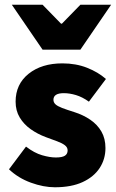

<svg xmlns="http://www.w3.org/2000/svg" viewBox="-20 -780 492 812"><path d="M212 12Q164 12 110.5 -7.5Q57 -27 18 -64L90 -160Q125 -133 158 -123.5Q191 -114 216 -114Q243 -114 254.5 -121.5Q266 -129 266 -144Q266 -157 254 -166Q242 -175 221.5 -182.5Q201 -190 174 -200Q139 -213 110 -233.5Q81 -254 63.5 -283Q46 -312 46 -350Q46 -424 101 -468Q156 -512 244 -512Q301 -512 348 -493.5Q395 -475 428 -446L356 -350Q328 -370 301 -378Q274 -386 250 -386Q228 -386 217 -379Q206 -372 206 -358Q206 -347 214.5 -339Q223 -331 242.5 -323.5Q262 -316 294 -306Q332 -294 362 -273.5Q392 -253 409 -223.5Q426 -194 426 -154Q426 -107 401.5 -69.5Q377 -32 329.5 -10Q282 12 212 12ZM160 -570 30 -760H160L238 -680H242L320 -760H450L320 -570Z"/></svg>

Font: Source Sans 3 ExtraLight Black
Style: Regular
Weight: 900
Version: Version 3.052;hotconv 1.1.0;makeotfexe 2.6.0